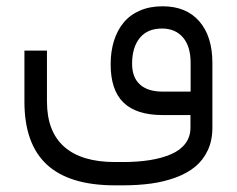

<svg xmlns="http://www.w3.org/2000/svg" viewBox="-20 -359 739 599"><path d="M642.6 -162.6V39.6Q642.6 79.1 628.2 109.9Q613.8 140.6 588.9 161.1Q564 181.6 528.1 194.8Q492.2 208 451.7 213.6Q411.1 219.2 363.3 219.2H338.4Q196.3 219.2 126.2 154.5Q56.2 89.8 56.2 -42V-201.2H126.5V-42.5Q126.5 51.3 180.4 98.9Q234.4 146.5 338.4 146.5H363.3Q410.6 146.5 448.2 140.4Q485.8 134.3 514.4 121.8Q543 109.4 558.6 88.4Q574.2 67.4 574.2 39.6V7.3V0H566.9H487.8Q405.3 0 365.2 -39.1Q325.2 -78.1 325.2 -158.2Q325.2 -198.2 335.4 -231.2Q345.7 -264.2 365.5 -288.3Q385.3 -312.5 416.3 -325.9Q447.3 -339.4 487.3 -339.4Q561 -339.4 601.8 -292.5Q642.6 -245.6 642.6 -162.6ZM392.1 -160.2Q392.1 -117.7 416.5 -95.5Q440.9 -73.2 487.3 -73.2H567.4H574.7V-80.6V-163.1Q574.7 -214.4 550.8 -242.2Q526.9 -270 485.4 -270Q439.9 -270 416 -240.5Q392.1 -210.9 392.1 -160.2Z"/></svg>

Font: Shabnam Light FD
Style: Light-FD
Weight: 300
Foundry: DejaVu fonts team - Redesigned by Saber Rastikerdar - Based on Vazir font
Version: Version 5.0.0